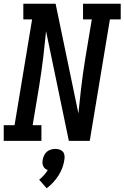

<svg xmlns="http://www.w3.org/2000/svg" viewBox="-29 -755 667 1029"><path d="M-9 0V-84H49L143 -651H96V-735H269L391 -148Q392 -152 392.5 -156.5Q393 -161 393 -165L405 -276Q410 -317 415.5 -358.5Q421 -400 428 -441L463 -651H416V-735H618V-651H560L452 0H340L218 -587Q217 -583 216.5 -578.5Q216 -574 216 -570L204 -459Q199 -418 193.5 -376.5Q188 -335 181 -294L146 -84H193V0ZM221 254 181 208Q195 197 206.5 184Q218 171 227 156Q219 154 212.5 148.5Q206 143 202.5 135Q199 127 198.5 118.5Q198 110 200 101Q202 89 207.5 77.5Q213 66 222.5 58Q232 50 244 46.5Q256 43 268 43Q279 43 290 46.5Q301 50 308 58Q315 66 316.5 77.5Q318 89 316 101Q313 123 305 144.5Q297 166 284.5 185.5Q272 205 256 222.5Q240 240 221 254Z"/></svg>

Font: Iosevka Slab Medium Extended
Style: Italic
Weight: 500
Width: 7
Italic angle: -9°
Monospace: yes
Designer: Belleve Invis
Foundry: Belleve Invis
Version: Version 11.1.0; ttfautohint (v1.8.3)